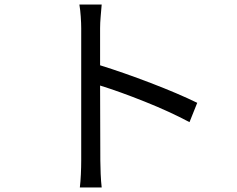

<svg xmlns="http://www.w3.org/2000/svg" viewBox="-20 -794 1040 844"><path d="M847 -342 813 -257Q727 -303 617 -347Q507 -391 420 -418L421 -88Q421 -64 422.5 -30Q424 4 427 30H331Q334 5 335.5 -27.5Q337 -60 337 -88V-670Q337 -691 335 -720.5Q333 -750 329 -774H427Q425 -750 422.5 -721.5Q420 -693 420 -670V-507Q523 -475 643 -429Q763 -383 847 -342Z"/></svg>

Font: Noto Sans CJK KR Regular (TTF)
Style: Regular
Weight: 400
Designer: Ryoko NISHIZUKA 西塚涼子 (kana & ideographs); Paul D. Hunt (Latin, Greek & Cyrillic); Wenlong ZHANG 张文龙 (bopomofo); Sandoll 
Foundry: Adobe Systems Incorporated
Version: Version 1.004;PS 1.004;hotconv 1.0.82;makeotf.lib2.5.63406